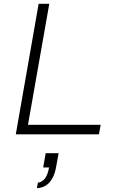

<svg xmlns="http://www.w3.org/2000/svg" viewBox="-20 -706 611 1009"><path d="M63 0 183 -686H239L127 -50H509L500 0ZM174 283 179 254Q202 251 216.5 231.5Q231 212 238 174H207L220 99H288L276 165Q270 203 256.5 228.5Q243 254 223 267.5Q203 281 174 283Z"/></svg>

Font: Archivo SemiExpanded Thin
Style: Italic
Weight: 250
Width: 6
Italic angle: -10°
Designer: Hector Gatti
Foundry: Omnibus-Type
Version: Version 2.001